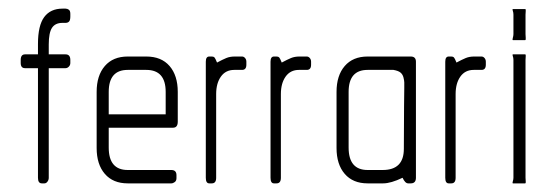

<svg xmlns="http://www.w3.org/2000/svg" viewBox="-20 -425 1279 445"><path d="M132 -267H93V-13Q93 -8 90 -4Q87 0 83 0H77Q68 0 68 -13V-267H38Q28 -267 28 -279V-286Q28 -299 38 -299H68V-323Q68 -366 82.5 -385.5Q97 -405 125 -405H132Q136 -405 139.5 -402.5Q143 -400 143 -393V-387Q143 -378 140 -375Q137 -372 132 -372H125Q108 -372 100.5 -360.5Q93 -349 93 -322V-299H132Q143 -299 143 -286V-279Q143 -274 139.5 -270.5Q136 -267 132 -267Z M381 -129H232V-83Q232 -31 276 -31H377Q389 -31 389 -19V-12Q389 -6 385 -3Q381 0 377 0H276Q242 0 223 -22Q204 -44 204 -82V-212Q204 -250 223 -272Q242 -294 276 -294H319Q354 -294 373 -272Q392 -250 392 -212V-143Q392 -129 381 -129ZM364 -212Q364 -263 319 -263H276Q232 -263 232 -212V-160H364Z M541 -263H523Q503 -263 492 -247.5Q481 -232 481 -207V-13Q481 0 471 0H465Q457 0 457 -13V-282Q457 -294 465 -294H471Q475 -294 477 -292Q479 -290 483 -280Q496 -287 504.5 -290.5Q513 -294 524 -294H541Q545 -294 548 -290.5Q551 -287 551 -282V-275Q551 -263 541 -263Z M691 -263H673Q653 -263 642 -247.5Q631 -232 631 -207V-13Q631 0 621 0H615Q607 0 607 -13V-282Q607 -294 615 -294H621Q625 -294 627 -292Q629 -290 633 -280Q646 -287 654.5 -290.5Q663 -294 674 -294H691Q695 -294 698 -290.5Q701 -287 701 -282V-275Q701 -263 691 -263Z M932 0H926Q919 0 913 -13Q886 0 868 0H832Q798 0 779 -22Q760 -44 760 -82V-212Q760 -250 779 -272Q798 -294 832 -294H932Q944 -294 944 -282V-13Q944 0 932 0ZM917 -234Q917 -238 915 -246Q913 -253 908 -257Q903 -261 892 -263H832Q788 -263 788 -212V-83Q788 -31 832 -31H867Q916 -31 916 -80Q916 -148 916.5 -179Q917 -210 917 -221Z M1096 -263H1078Q1058 -263 1047 -247.5Q1036 -232 1036 -207V-13Q1036 0 1026 0H1020Q1012 0 1012 -13V-282Q1012 -294 1020 -294H1026Q1030 -294 1032 -292Q1034 -290 1038 -280Q1051 -287 1059.5 -290.5Q1068 -294 1079 -294H1096Q1100 -294 1103 -290.5Q1106 -287 1106 -282V-275Q1106 -263 1096 -263Z M1197 -332H1169Q1167 -332 1168.5 -337Q1170 -342 1170 -346V-391Q1170 -396 1168.5 -400Q1167 -404 1169 -404H1197Q1199 -404 1198.5 -400Q1198 -396 1198 -391V-346Q1198 -342 1198.5 -337Q1199 -332 1197 -332ZM1197 0H1169Q1167 0 1168.5 -4.5Q1170 -9 1170 -13V-286Q1170 -291 1168.5 -295Q1167 -299 1169 -299H1197Q1199 -299 1198.5 -295Q1198 -291 1198 -286V-13Q1198 -9 1198.5 -4.5Q1199 0 1197 0Z"/></svg>

Font: Chathura
Style: Regular
Weight: 400
Designer: Appaji Ambarisha Darbha
Foundry: Aditya Fonts
Version: Version 1.001 2016